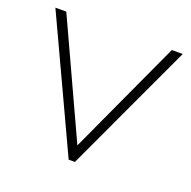

<svg xmlns="http://www.w3.org/2000/svg" viewBox="-91 -555 643 646"><g transform="rotate(20 230.0 -232.5)"><path d="M2 -465.3H41L230 -55.2L418.9 -465.3H458L241.2 0H218.8Z"/></g></svg>

Font: Spartan MB ExtLt
Style: Regular
Weight: 200
Designer: Matt Bailey, Mirko Velimirovic
Foundry: Matt Bailey
Version: Version 1.005